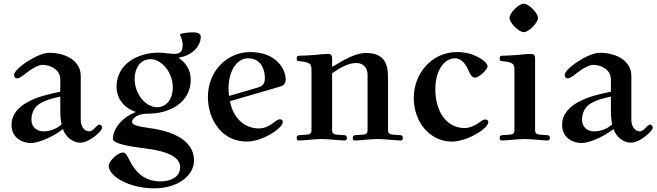

<svg xmlns="http://www.w3.org/2000/svg" viewBox="-20 -763 3598 1051"><path d="M43 -79C43 -6 105 20 149 20C195 20 278 -19 322 -55H325C339 -13 380 18 419 18C471 18 539 -47 539 -63C539 -74 531 -81 525 -81C518 -81 509 -73 501 -64C490 -52 479 -44 467 -44C443 -44 422 -70 422 -107V-348C422 -429 341 -474 250 -474C184 -474 57 -386 57 -353C57 -342 63 -334 74 -334C88 -334 113 -355 126 -365C156 -389 192 -408 213 -408C252 -408 310 -385 310 -328V-261C240 -246 184 -234 127 -202C90 -181 43 -143 43 -79ZM152 -108C152 -137 163 -174 197 -195C231 -216 270 -226 310 -234V-155C310 -123 313 -101 317 -82C286 -55 252 -44 218 -44C185 -44 152 -64 152 -108Z M575 145C575 199 682 268 824 268C959 268 1042 194 1042 116C1042 32 974 -39 792 -63C725 -72 703 -81 703 -96C703 -106 711 -118 729 -128C744 -136 764 -141 794 -141C900 -141 1024 -196 1024 -327C1024 -382 994 -423 959 -445V-448C1028 -458 1079 -507 1079 -562C1079 -573 1070 -586 1040 -586C1022 -586 985 -585 964 -575C973 -557 980 -537 980 -520C980 -488 972 -468 936 -468C929 -468 910 -469 897 -471C884 -473 858 -475 849 -475C743 -475 618 -419 618 -288C618 -224 659 -172 722 -151V-149C641 -118 598 -52 598 -3C598 24 691 39 772 49C918 67 966 105 966 153C966 205 915 230 860 230C774 230 723 185 685 107C673 83 667 72 652 72C625 72 575 119 575 145ZM717 -331C717 -388 747 -439 804 -439C864 -439 926 -368 926 -284C926 -227 896 -176 839 -176C779 -176 717 -247 717 -331Z M1118 -232C1118 -111 1192 12 1331 12C1416 12 1528 -61 1528 -95C1528 -103 1523 -110 1513 -110C1502 -110 1494 -104 1477 -91C1461 -79 1434 -60 1397 -60C1319 -60 1255 -117 1239 -209L1513 -289C1532 -294 1544 -306 1544 -328C1544 -383 1493 -478 1350 -478C1222 -478 1118 -373 1118 -232ZM1231 -277C1231 -385 1284 -444 1336 -444C1408 -444 1430 -384 1430 -336C1430 -304 1417 -291 1392 -284L1234 -238C1232 -251 1231 -265 1231 -277Z M1604 -8C1604 2 1609 6 1615 6C1628 6 1655 4 1675 2C1698 0 1722 -2 1741 -2C1760 -2 1785 0 1808 2C1828 4 1855 6 1868 6C1874 6 1879 2 1879 -8C1879 -17 1875 -23 1865 -23L1823 -26C1810 -27 1798 -31 1798 -50V-362C1835 -387 1882 -418 1928 -418C1980 -418 1992 -380 1992 -353V-50C1992 -31 1980 -27 1967 -26L1925 -23C1915 -23 1911 -17 1911 -8C1911 2 1915 6 1921 6C1934 6 1961 4 1981 2C2004 0 2029 -2 2048 -2C2067 -2 2092 0 2115 2C2135 4 2162 6 2175 6C2181 6 2185 2 2185 -8C2185 -17 2182 -23 2172 -23L2130 -26C2117 -27 2104 -31 2104 -50V-340C2104 -422 2077 -473 1982 -473C1925 -473 1858 -433 1801 -398L1798 -401V-440C1798 -454 1797 -468 1776 -468C1760 -468 1732 -465 1700 -462C1675 -460 1634 -458 1620 -458C1607 -458 1604 -454 1604 -442C1604 -429 1610 -429 1621 -428C1635 -427 1656 -424 1668 -418C1680 -412 1685 -404 1685 -383V-50C1685 -31 1673 -27 1660 -26L1618 -23C1608 -23 1604 -17 1604 -8Z M2245 -228C2245 -89 2338 12 2453 12C2538 12 2653 -60 2653 -94C2653 -102 2647 -109 2637 -109C2626 -109 2617 -103 2597 -88C2583 -78 2551 -62 2524 -62C2423 -62 2363 -154 2363 -274C2363 -386 2418 -444 2470 -444C2510 -444 2532 -406 2546 -374C2557 -349 2567 -338 2582 -338C2601 -338 2649 -383 2649 -399C2649 -415 2625 -436 2596 -451C2563 -468 2528 -478 2482 -478C2341 -478 2245 -358 2245 -228Z M2769 -665C2769 -638 2820 -587 2847 -587C2874 -587 2925 -638 2925 -665C2925 -692 2874 -743 2847 -743C2820 -743 2769 -692 2769 -665ZM2715 -8C2715 2 2719 6 2725 6C2738 6 2765 4 2785 2C2808 0 2833 -2 2852 -2C2871 -2 2896 0 2919 2C2939 4 2966 6 2979 6C2985 6 2990 2 2990 -8C2990 -17 2986 -23 2976 -23L2934 -26C2921 -27 2909 -31 2909 -50V-440C2909 -454 2908 -468 2887 -468C2871 -468 2843 -465 2811 -462C2786 -460 2745 -458 2731 -458C2718 -458 2715 -454 2715 -442C2715 -429 2721 -429 2732 -428C2746 -427 2767 -424 2779 -418C2791 -412 2796 -404 2796 -383V-50C2796 -31 2784 -27 2771 -26L2729 -23C2719 -23 2715 -17 2715 -8Z M3057 -79C3057 -6 3119 20 3163 20C3209 20 3292 -19 3336 -55H3339C3353 -13 3394 18 3433 18C3485 18 3553 -47 3553 -63C3553 -74 3545 -81 3539 -81C3532 -81 3523 -73 3515 -64C3504 -52 3493 -44 3481 -44C3457 -44 3436 -70 3436 -107V-348C3436 -429 3355 -474 3264 -474C3198 -474 3071 -386 3071 -353C3071 -342 3077 -334 3088 -334C3102 -334 3127 -355 3140 -365C3170 -389 3206 -408 3227 -408C3266 -408 3324 -385 3324 -328V-261C3254 -246 3198 -234 3141 -202C3104 -181 3057 -143 3057 -79ZM3166 -108C3166 -137 3177 -174 3211 -195C3245 -216 3284 -226 3324 -234V-155C3324 -123 3327 -101 3331 -82C3300 -55 3266 -44 3232 -44C3199 -44 3166 -64 3166 -108Z"/></svg>

Font: Monomakh Unicode
Style: Regular
Weight: 400
Version: Version 1.2